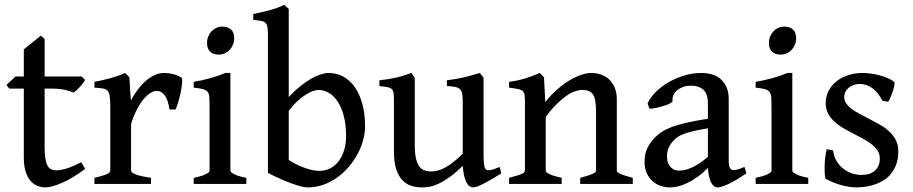

<svg xmlns="http://www.w3.org/2000/svg" viewBox="-20 -777 3856 811"><path d="M339.8 -63.5Q286.1 -23.9 241.7 -4.6Q197.3 14.6 171.4 14.6Q153.3 14.6 136.7 7.6Q120.1 0.5 107.7 -14.6Q95.2 -29.8 87.9 -53.7Q80.6 -77.6 80.6 -111.8V-402.8H19L7.3 -418L45.4 -454.1H80.6V-568.4L152.3 -626.5L168.5 -612.8V-454.1H324.7L339.8 -439Q335.4 -431.6 328.9 -423.3Q322.3 -415 315.4 -407.7Q308.6 -400.4 302 -394.5Q295.4 -388.7 290.5 -385.7Q278.8 -391.6 255.1 -397.2Q231.4 -402.8 196.3 -402.8H168.5V-154.8Q168.5 -127 171.4 -108.4Q174.3 -89.8 180.2 -78.4Q186 -66.9 195.3 -62.3Q204.6 -57.6 217.3 -57.6Q234.4 -57.6 259.3 -64.7Q284.2 -71.8 323.2 -91.8Z M746.1 -449.7Q750.5 -446.8 749.5 -430.4Q748.5 -414.1 744.4 -392.6Q740.2 -371.1 733.9 -349.4Q727.5 -327.6 721.7 -314.5H695.8Q690.4 -354 676.3 -373.5Q662.1 -393.1 641.6 -393.1Q631.3 -393.1 617.9 -385.7Q604.5 -378.4 589.8 -362.1Q575.2 -345.7 560.8 -319.3Q546.4 -293 533.7 -254.4V-55.7Q533.7 -48.3 552.7 -40.5Q571.8 -32.7 617.7 -25.9V0H378.9V-25.9Q411.1 -33.2 428.5 -40.3Q445.8 -47.4 445.8 -55.7V-331.5Q445.8 -347.7 444.8 -358.6Q443.8 -369.6 442.4 -376.5Q440.9 -383.3 438.7 -387.2Q436.5 -391.1 434.6 -393.6Q431.2 -397 427.2 -399.2Q423.3 -401.4 417 -402.8Q410.6 -404.3 401.6 -405Q392.6 -405.8 378.9 -406.7V-431.2Q398.4 -435.1 415.5 -439Q432.6 -442.9 448.2 -447.3Q463.9 -451.7 478.8 -456.8Q493.7 -461.9 508.3 -468.8L526.4 -450.7L532.7 -353Q545.9 -377.4 561.8 -398.4Q577.6 -419.4 595.5 -435.1Q613.3 -450.7 633.1 -459.7Q652.8 -468.8 673.8 -468.8Q690.9 -468.8 709.5 -464.4Q728 -460 746.1 -449.7Z M798.3 0V-25.9Q831.5 -32.7 848.4 -40.8Q865.2 -48.8 865.2 -55.7V-323.7Q865.2 -348.6 864.5 -364Q863.8 -379.4 857.7 -387.9Q851.6 -396.5 837.9 -400.4Q824.2 -404.3 798.3 -406.7V-431.2Q833 -437 868.4 -446.8Q903.8 -456.5 931.6 -468.8H953.1V-55.7Q953.1 -49.8 969 -41.3Q984.9 -32.7 1020.5 -25.9V0ZM969.2 -615.7Q969.2 -601.1 964.1 -588.4Q959 -575.7 950.2 -566.4Q941.4 -557.1 929.4 -551.8Q917.5 -546.4 903.8 -546.4Q880.4 -546.4 867.4 -558.8Q854.5 -571.3 854.5 -595.7Q854.5 -610.4 859.6 -623Q864.7 -635.7 873.5 -645Q882.3 -654.3 894 -659.4Q905.8 -664.6 918.9 -664.6Q941.9 -664.6 955.6 -652.6Q969.2 -640.6 969.2 -615.7Z M1522 -242.7Q1522 -214.4 1513.7 -184.3Q1505.4 -154.3 1490 -125.7Q1474.6 -97.2 1452.6 -71.5Q1430.7 -45.9 1403.8 -26.9Q1377 -7.8 1345.7 3.4Q1314.5 14.6 1279.8 14.6Q1269 14.6 1251.5 10.3Q1233.9 5.9 1211.7 -2.2Q1189.5 -10.3 1163.8 -21.5Q1138.2 -32.7 1111.8 -46.9V-627.9Q1111.8 -650.4 1109.6 -662.6Q1107.4 -674.8 1100.8 -680.9Q1094.2 -687 1082 -689Q1069.8 -690.9 1049.8 -693.4V-717.8Q1086.4 -725.6 1118.2 -733.6Q1149.9 -741.7 1180.7 -756.8L1185.5 -752Q1188.5 -749 1191.9 -746.1Q1195.3 -742.7 1199.7 -739.3V-367.2Q1224.1 -393.6 1248.3 -412.8Q1272.5 -432.1 1294.4 -444.6Q1316.4 -457 1335.2 -462.9Q1354 -468.8 1368.2 -468.8Q1402.3 -468.8 1430.7 -453.1Q1459 -437.5 1479.2 -408.2Q1499.5 -378.9 1510.7 -337.2Q1522 -295.4 1522 -242.7ZM1441.9 -200.7Q1441.9 -249.5 1432.4 -286.1Q1422.9 -322.8 1406.7 -347.4Q1390.6 -372.1 1369.6 -384.5Q1348.6 -397 1325.2 -397Q1316.4 -397 1303.2 -392.8Q1290 -388.7 1273.4 -378.4Q1256.8 -368.2 1238 -351.3Q1219.2 -334.5 1199.7 -309.1V-101.6Q1219.2 -88.4 1238.5 -79.6Q1257.8 -70.8 1274.9 -65.2Q1292 -59.6 1305.7 -57.4Q1319.3 -55.2 1327.6 -55.2Q1356 -55.2 1377.4 -67.4Q1398.9 -79.6 1413.1 -99.9Q1427.2 -120.1 1434.6 -146.2Q1441.9 -172.4 1441.9 -200.7Z M2097.7 -44.9Q2079.6 -33.2 2061.3 -22.5Q2043 -11.7 2026.9 -3.4Q2010.7 4.9 1998.3 9.8Q1985.8 14.6 1980 14.6Q1971.2 14.6 1963.9 9.8Q1956.5 4.9 1950.7 -5.9Q1944.8 -16.6 1940.7 -33.9Q1936.5 -51.3 1934.6 -76.2Q1904.3 -46.9 1879.4 -29.1Q1854.5 -11.2 1833.7 -1.5Q1813 8.3 1795.7 11.5Q1778.3 14.6 1762.7 14.6Q1739.7 14.6 1718.5 8.3Q1697.3 2 1680.7 -14.9Q1664.1 -31.7 1654.1 -61Q1644 -90.3 1644 -136.2V-343.8Q1644 -367.2 1642.8 -380.1Q1641.6 -393.1 1635.7 -399.7Q1629.9 -406.2 1617.4 -408.7Q1605 -411.1 1582.5 -413.6V-438Q1602.1 -439.9 1619.1 -442.6Q1636.2 -445.3 1652.1 -449Q1668 -452.6 1683.8 -457.5Q1699.7 -462.4 1717.3 -468.8L1731.9 -448.7V-164.6Q1731.9 -131.3 1736.6 -109.9Q1741.2 -88.4 1750 -75.7Q1758.8 -63 1771.7 -57.9Q1784.7 -52.7 1800.8 -52.7Q1814.5 -52.7 1829.3 -56.6Q1844.2 -60.5 1860.6 -69.3Q1877 -78.1 1895.3 -92.5Q1913.6 -106.9 1934.6 -127.9V-343.8Q1934.6 -365.7 1932.6 -378.9Q1930.7 -392.1 1923.6 -399.4Q1916.5 -406.7 1903.3 -409.7Q1890.1 -412.6 1867.7 -413.6V-438Q1907.2 -442.4 1941.9 -450.9Q1976.6 -459.5 2006.8 -468.8L2022.5 -448.7V-128.9Q2022.5 -98.6 2024.7 -82Q2026.9 -65.4 2033.7 -60.5Q2039.6 -56.6 2052.5 -58.8Q2065.4 -61 2090.3 -71.8Z M2430.7 0V-25.9Q2465.8 -35.2 2481.7 -42Q2497.6 -48.8 2497.6 -55.7V-301.8Q2497.6 -330.6 2494.6 -349.1Q2491.7 -367.7 2484.6 -378.2Q2477.5 -388.7 2466.3 -392.8Q2455.1 -397 2439 -397Q2424.8 -397 2408 -391.1Q2391.1 -385.3 2371.8 -371.8Q2352.5 -358.4 2330.6 -336.7Q2308.6 -314.9 2285.2 -282.7V-55.7Q2285.2 -48.3 2303 -40.5Q2320.8 -32.7 2352.5 -25.9V0H2130.4V-25.9Q2162.6 -34.2 2179.9 -40.8Q2197.3 -47.4 2197.3 -55.7V-343.8Q2197.3 -362.8 2196 -374Q2194.8 -385.3 2188.5 -391.6Q2182.1 -397.9 2168.7 -400.9Q2155.3 -403.8 2130.4 -406.7V-431.2Q2168 -436.5 2198.7 -445.8Q2229.5 -455.1 2259.8 -468.8L2277.8 -450.7L2283.2 -346.2Q2307.1 -376 2333.3 -398.9Q2359.4 -421.9 2385 -437.3Q2410.6 -452.6 2434.6 -460.7Q2458.5 -468.8 2477.5 -468.8Q2498.5 -468.8 2518.1 -462.2Q2537.6 -455.6 2552.5 -441.9Q2567.4 -428.2 2576.4 -407Q2585.4 -385.7 2585.4 -356V-55.7Q2585.4 -52.2 2588.9 -49.1Q2592.3 -45.9 2600.1 -42.5Q2607.9 -39.1 2620.8 -34.9Q2633.8 -30.8 2652.8 -25.9V0Z M2847.7 -56.2Q2873 -56.2 2903.1 -69.6Q2933.1 -83 2970.2 -114.7V-234.9Q2933.1 -229 2908.7 -223.1Q2884.3 -217.3 2868.2 -211.2Q2852.1 -205.1 2842.5 -198.5Q2833 -191.9 2825.7 -184.1Q2813 -170.9 2805.2 -154.8Q2797.4 -138.7 2797.4 -116.7Q2797.4 -98.1 2802.7 -86.4Q2808.1 -74.7 2815.9 -67.9Q2823.7 -61 2832.5 -58.6Q2841.3 -56.2 2847.7 -56.2ZM3132.8 -44.9Q3091.3 -16.1 3058.8 -0.7Q3026.4 14.6 3011.2 14.6Q2994.1 14.6 2983.2 -7.3Q2972.2 -29.3 2970.2 -67.9Q2948.2 -45.4 2926.3 -29.8Q2904.3 -14.2 2883.5 -4.2Q2862.8 5.9 2843.8 10.3Q2824.7 14.6 2809.1 14.6Q2790.5 14.6 2771.7 8.5Q2752.9 2.4 2737.5 -10.7Q2722.2 -23.9 2712.4 -44.4Q2702.6 -64.9 2702.6 -93.3Q2702.6 -128.9 2715.3 -153.3Q2728 -177.7 2746.1 -195.8Q2757.8 -207.5 2772.9 -218.3Q2788.1 -229 2812.7 -238.8Q2837.4 -248.5 2875.2 -257.6Q2913.1 -266.6 2970.2 -275.4V-340.3Q2970.2 -356.4 2966.8 -370.4Q2963.4 -384.3 2954.6 -394.3Q2945.8 -404.3 2931.2 -409.9Q2916.5 -415.5 2894.5 -415Q2879.9 -415 2866.2 -410.2Q2852.5 -405.3 2841.8 -397Q2831.1 -388.7 2825.2 -376.7Q2819.3 -364.7 2820.8 -350.1Q2821.3 -347.2 2815.2 -343.3Q2809.1 -339.4 2799.6 -335.4Q2790 -331.5 2778.6 -328.1Q2767.1 -324.7 2756.1 -322.3Q2745.1 -319.8 2736.1 -318.6Q2727.1 -317.4 2723.1 -318.4L2715.3 -339.8Q2726.6 -365.7 2750.5 -389.2Q2774.4 -412.6 2805.2 -430.2Q2835.9 -447.8 2871.1 -458.3Q2906.2 -468.8 2940.4 -468.8Q2998.5 -468.8 3028.3 -439Q3058.1 -409.2 3058.1 -358.9V-96.7Q3058.1 -76.2 3063.5 -67.4Q3068.8 -58.6 3077.6 -58.6Q3084.5 -58.6 3094.7 -61Q3105 -63.5 3124.5 -71.8Z M3171.9 0V-25.9Q3205.1 -32.7 3221.9 -40.8Q3238.8 -48.8 3238.8 -55.7V-323.7Q3238.8 -348.6 3238 -364Q3237.3 -379.4 3231.2 -387.9Q3225.1 -396.5 3211.4 -400.4Q3197.8 -404.3 3171.9 -406.7V-431.2Q3206.5 -437 3241.9 -446.8Q3277.3 -456.5 3305.2 -468.8H3326.7V-55.7Q3326.7 -49.8 3342.5 -41.3Q3358.4 -32.7 3394 -25.9V0ZM3342.8 -615.7Q3342.8 -601.1 3337.6 -588.4Q3332.5 -575.7 3323.7 -566.4Q3314.9 -557.1 3303 -551.8Q3291 -546.4 3277.3 -546.4Q3253.9 -546.4 3241 -558.8Q3228 -571.3 3228 -595.7Q3228 -610.4 3233.2 -623Q3238.3 -635.7 3247.1 -645Q3255.9 -654.3 3267.6 -659.4Q3279.3 -664.6 3292.5 -664.6Q3315.4 -664.6 3329.1 -652.6Q3342.8 -640.6 3342.8 -615.7Z M3774.4 -138.2Q3774.4 -103.5 3764.4 -78.9Q3754.4 -54.2 3738.5 -37.1Q3722.7 -20 3702.9 -9.8Q3683.1 0.5 3663.3 5.9Q3643.6 11.2 3626.2 12.9Q3608.9 14.6 3598.1 14.6Q3585 14.6 3569.3 12.5Q3553.7 10.3 3536.9 5.9Q3520 1.5 3502.4 -5.4Q3484.9 -12.2 3468.8 -21Q3465.3 -22.5 3464.1 -37.4Q3462.9 -52.2 3463.1 -72Q3463.4 -91.8 3465.8 -112.8Q3468.3 -133.8 3472.2 -147L3499 -141.6Q3501.5 -119.1 3511.7 -100.3Q3522 -81.5 3538.1 -67.6Q3554.2 -53.7 3575.2 -45.9Q3596.2 -38.1 3620.1 -38.1Q3655.3 -38.1 3675.8 -56.4Q3696.3 -74.7 3696.3 -107.4Q3696.3 -127 3686 -142.1Q3675.8 -157.2 3658.9 -169.9Q3642.1 -182.6 3620.6 -193.8Q3599.1 -205.1 3576.7 -216.8Q3556.2 -227.1 3536.6 -239Q3517.1 -251 3501.7 -265.9Q3486.3 -280.8 3477.1 -299.1Q3467.8 -317.4 3467.8 -340.8Q3467.8 -371.1 3481 -395Q3494.1 -418.9 3515.6 -435.3Q3537.1 -451.7 3565.2 -460.2Q3593.3 -468.8 3622.6 -468.8Q3639.6 -468.8 3658.9 -466.1Q3678.2 -463.4 3696.5 -458.5Q3714.8 -453.6 3730.7 -446.8Q3746.6 -439.9 3756.8 -431.2Q3759.8 -428.7 3757.8 -417.2Q3755.9 -405.8 3751.2 -391.8Q3746.6 -377.9 3741 -365Q3735.4 -352.1 3731.4 -347.2L3707.5 -351.1Q3688 -388.7 3663.3 -405.5Q3638.7 -422.4 3612.3 -422.4Q3596.7 -422.4 3584.2 -417.5Q3571.8 -412.6 3563.2 -405Q3554.7 -397.5 3550.3 -387.7Q3545.9 -377.9 3545.9 -367.7Q3545.9 -352.1 3554.7 -339.6Q3563.5 -327.1 3578.4 -316.2Q3593.3 -305.2 3613 -294.9Q3632.8 -284.7 3654.8 -272.9Q3675.8 -262.2 3697.3 -250Q3718.8 -237.8 3735.8 -221.9Q3752.9 -206.1 3763.7 -185.8Q3774.4 -165.5 3774.4 -138.2Z"/></svg>

Font: Gentium Book Basic
Style: Regular
Weight: 400
Designer: J. Victor Gaultney and Annie Olsen
Foundry: SIL International
Version: Version 1.102; 2013; Maintenance release